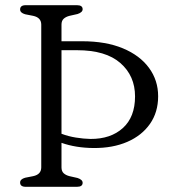

<svg xmlns="http://www.w3.org/2000/svg" viewBox="-20 -720 678 740"><path d="M217 -75Q217 -60 225.5 -52.2Q234 -44.5 248 -41L279 -34Q298.5 -27.5 298.5 -15.5Q298.5 0 276.5 0H79.5Q57.5 0 57.5 -16.5Q57.5 -29.5 77 -35L107.5 -41Q139 -47.5 139 -75V-625Q139 -652.5 107.5 -659L77 -665Q57.5 -670.5 57.5 -683.5Q57.5 -700 79.5 -700H276.5Q298.5 -700 298.5 -684.5Q298.5 -672.5 279 -666L248 -659Q234 -655.5 225.5 -647.8Q217 -640 217 -625V-561H296.5Q388 -561 453.5 -533.8Q519 -506.5 554.2 -458.5Q589.5 -410.5 589.5 -349Q589.5 -287.5 558 -242.5Q526.5 -197.5 470.5 -173.2Q414.5 -149 341 -149.5Q272 -150 217 -169.5ZM328.5 -184.5Q406.5 -184 453.5 -226.5Q500.5 -269 500.5 -348.5Q500.5 -427.5 444 -477Q387.5 -526.5 277 -526.5H217V-204.5Q243 -194.5 272.5 -189.8Q302 -185 328.5 -184.5Z"/></svg>

Font: Fraunces 9pt Soft Light
Style: Regular
Weight: 300
Version: Version 1.000;[0bf87f6ff]